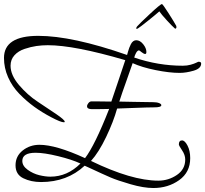

<svg xmlns="http://www.w3.org/2000/svg" viewBox="-45 -839 1030 964"><path d="M441 -291Q438 -291 434.5 -291Q431 -291 428.5 -291Q426 -291 422 -291Q418 -291 415.5 -291Q413 -291 409.5 -291.5Q406 -292 404 -292.5Q402 -293 399.5 -294Q397 -295 395.5 -296.5Q394 -298 393 -300Q392 -302 392 -305Q392 -313 399 -321.5Q406 -330 414 -330Q423 -330 433 -330Q447 -330 474.5 -329.5Q502 -329 514 -329Q526 -363 549 -432.5Q572 -502 584 -537Q328 -612 195 -612Q166 -612 138 -608Q110 -604 78.5 -593.5Q47 -583 27.5 -561.5Q8 -540 8 -509Q8 -462 50.5 -412Q93 -362 144 -328.5Q195 -295 237.5 -266Q280 -237 280 -228Q280 -225 276 -225Q260 -225 213 -250Q167 -274 127.5 -302.5Q88 -331 52 -368Q16 -405 -4.5 -451.5Q-25 -498 -25 -548Q-25 -659 147 -659Q318 -659 593 -563Q594 -567 597.5 -579Q601 -591 604 -599Q607 -607 612 -617Q617 -627 624 -632Q631 -637 639 -637Q658 -637 674 -617Q690 -597 690 -578Q690 -568 684 -568Q677 -568 666 -577Q655 -586 653 -586Q645 -586 638 -573Q631 -560 629 -550Q749 -509 873 -509Q894 -509 912 -514Q930 -519 940 -524Q950 -529 952 -529Q965 -529 965 -520Q965 -495 927 -484Q889 -473 857 -473Q806 -473 736.5 -487Q667 -501 621 -522Q616 -506 591 -436.5Q566 -367 554 -329Q561 -329 630 -327.5Q699 -326 724 -326Q742 -326 753.5 -321.5Q765 -317 765 -311Q765 -300 730 -300Q701 -300 624 -297Q547 -294 543 -294Q525 -229 488 -151.5Q451 -74 412 -31Q616 68 750 68Q801 68 843 39.5Q885 11 885 -38Q885 -61 869 -84.5Q853 -108 853 -114Q853 -134 869 -134Q883 -134 896.5 -108Q910 -82 910 -45Q910 26 854.5 65.5Q799 105 725 105Q676 105 610.5 86Q545 67 510 52Q475 37 400 2Q387 -4 380 -7Q292 75 161 75Q111 75 72 56Q33 37 33 -9Q33 -55 69 -83.5Q105 -112 153 -112Q236 -112 382 -45Q431 -109 503 -292Q498 -292 476 -291.5Q454 -291 441 -291ZM359 -18Q316 -38 246.5 -55Q177 -72 134 -72Q67 -72 67 -31Q67 -6 94 13.5Q121 33 152 40.5Q183 48 208 48Q293 48 359 -18ZM833 -696Q820 -707 792.5 -737Q765 -767 755 -782Q742 -770 699 -735.5Q656 -701 647 -696Q644 -694 642 -694Q639 -694 639 -697Q639 -700 643 -706Q653 -718 706 -767.5Q759 -817 768 -819Q773 -817 802 -771.5Q831 -726 840 -709Q841 -706 841 -702Q840 -696 836 -695Q836 -695 835 -695Q834 -695 833 -696Z"/></svg>

Font: Bilbo Swash Caps
Style: Regular
Weight: 400
Designer: Robert E. Leuschke
Foundry: Robert E. Leuschke
Version: Version 1.002